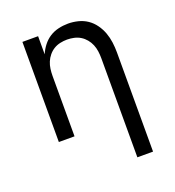

<svg xmlns="http://www.w3.org/2000/svg" viewBox="-135 -644 869 955"><g transform="rotate(-20 300.0 -166.5)"><path d="M429 205V-320Q429 -338 426.5 -356.5Q424 -375 417 -392Q410 -409 398 -423.5Q386 -438 370.5 -447.5Q355 -457 336.5 -461Q318 -465 300 -465Q282 -465 263.5 -461Q245 -457 229.5 -447.5Q214 -438 202 -423.5Q190 -409 183 -392Q176 -375 173.5 -356.5Q171 -338 171 -320V0H88V-530H171V-434Q181 -458 197 -478.5Q213 -499 234 -512.5Q255 -526 280.5 -532Q306 -538 332 -538Q358 -538 384.5 -531.5Q411 -525 433 -510Q455 -495 471 -472.5Q487 -450 496 -425Q505 -400 508.5 -373.5Q512 -347 512 -320V205Z"/></g></svg>

Font: Iosevka Mono
Style: Regular
Weight: 400
Designer: Belleve Invis
Foundry: Belleve Invis
Version: Version 11.1.1